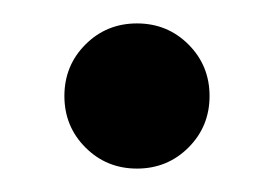

<svg xmlns="http://www.w3.org/2000/svg" viewBox="-20 -444 234 164"><path d="M53 -318Q35 -336 35 -362Q35 -388 53 -406Q71 -424 97 -424Q123 -424 141 -406Q159 -388 159 -362Q159 -336 141 -318Q123 -300 97 -300Q71 -300 53 -318Z"/></svg>

Font: Baumans
Style: Regular
Weight: 400
Designer: Henadij Zarechnjuk
Foundry: Cyreal (www.cyreal.org)
Version: Version 001.001